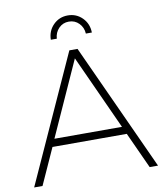

<svg xmlns="http://www.w3.org/2000/svg" viewBox="-95 -964 887 1041"><g transform="rotate(-10 348.5 -443.5)"><path d="M644 0 553 -199H144L54 0H8L325 -699H370L690 0ZM162 -241H534L347 -651ZM236 -773Q237 -822 269.5 -854.5Q302 -887 349 -887Q396 -887 428.5 -854.5Q461 -822 462 -773H429Q427 -807 404.5 -830Q382 -853 349 -853Q316 -853 293.5 -830Q271 -807 269 -773Z"/></g></svg>

Font: Argentum Sans ExtraLight
Style: Regular
Weight: 275
Designer: Julieta Ulanovsky (Modified by Cristiano Sobral)
Foundry: Julieta Ulanovsky
Version: Version 1.000; ttfautohint (v1.5.65-e2d9)